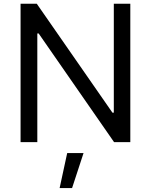

<svg xmlns="http://www.w3.org/2000/svg" viewBox="-20 -747 793 1009"><path d="M664.8 -727.3H578.1V-154.8H571L173.3 -727.3H88.1V0H176.1V-571H183.2L579.5 0H664.8ZM293.3 241.5H358.7L419 57.5H333.1Z"/></svg>

Font: Margiela Sans
Style: Regular
Weight: 400
Designer: Stefan Endress, Andreas Faust
Version: Version 1.100;FEAKit 1.0